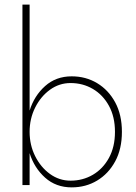

<svg xmlns="http://www.w3.org/2000/svg" viewBox="-20 -800 590 830"><path d="M507 -230Q507 -156 478 -102.5Q449 -49 400 -19.5Q351 10 290 10Q222 10 175 -32Q128 -74 108 -138V0H77V-780H108V-322Q128 -386 175 -428Q222 -470 290 -470Q351 -470 400 -440.5Q449 -411 478 -357.5Q507 -304 507 -230ZM477 -230Q477 -295 451 -342.5Q425 -390 381.5 -415.5Q338 -441 285 -441Q236 -441 196 -412Q156 -383 132 -335Q108 -287 108 -230Q108 -173 132 -125Q156 -77 196 -48Q236 -19 285 -19Q338 -19 381.5 -44.5Q425 -70 451 -117.5Q477 -165 477 -230Z"/></svg>

Font: Jost* Thin
Style: Regular
Weight: 200
Version: Version 3.7